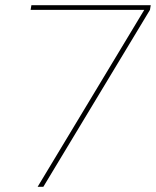

<svg xmlns="http://www.w3.org/2000/svg" viewBox="-20 -720 601 740"><path d="M125 0 536 -682H98L101 -700H561L558 -682L147 0Z"/></svg>

Font: DM Sans 17pt Thin
Style: Italic
Weight: 250
Italic angle: -10°
Version: Version 4.004;gftools[0.9.30]